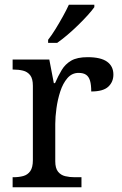

<svg xmlns="http://www.w3.org/2000/svg" viewBox="-20 -786 511 806"><path d="M33 0V-42H36Q59 -42 77.5 -47Q96 -52 107 -67.5Q118 -83 118 -114V-426Q118 -456 106.5 -470.5Q95 -485 76.5 -489.5Q58 -494 36 -494H33V-536H187L206 -437H211Q224 -467 239 -492Q254 -517 279 -531.5Q304 -546 348 -546Q403 -546 429.5 -527Q456 -508 456 -473Q456 -442 434.5 -422Q413 -402 363 -402Q363 -430 358 -447Q353 -464 341.5 -472Q330 -480 310 -480Q282 -480 263 -458Q244 -436 233 -402Q222 -368 217 -331.5Q212 -295 212 -266V-109Q212 -80 223.5 -65.5Q235 -51 253.5 -46.5Q272 -42 294 -42H322V0ZM182 -619Q197 -638 213 -664Q229 -690 244 -717Q259 -744 269 -766H376V-756Q367 -743 349 -723Q331 -703 308.5 -681Q286 -659 263 -639.5Q240 -620 220 -606H182Z"/></svg>

Font: Noto Serif Bengali
Style: Regular
Weight: 400
Designer: Juan Bruce, Universal Thirst, Indian Type Foundry and the Monotype Design Team.
Foundry: Monotype Imaging Inc.
Version: Version 2.003